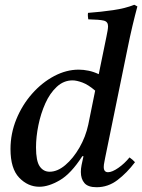

<svg xmlns="http://www.w3.org/2000/svg" viewBox="-20 -772 596 805"><path d="M330 -117H325Q278 -44 231 -16.5Q184 11 145 11Q97 11 60.5 -27Q24 -65 24 -147Q24 -212 48.5 -272Q73 -332 114.5 -379Q156 -426 207 -453Q258 -480 310 -480Q330 -480 351.5 -475.5Q373 -471 394 -461L426 -617Q429 -631 431 -643Q433 -655 433 -662Q433 -681 415.5 -685.5Q398 -690 350 -691Q349 -698 348.5 -704.5Q348 -711 349 -718Q403 -722 454.5 -729.5Q506 -737 543 -752L556 -745Q546 -708 535.5 -664Q525 -620 514 -565L421 -111Q420 -104 417.5 -92.5Q415 -81 415 -72Q415 -50 433 -50Q450 -50 476 -68Q502 -86 523 -112Q536 -103 546 -92Q512 -47 472.5 -17Q433 13 385 13Q349 13 334 -4.5Q319 -22 319 -51Q319 -65 322 -80Q325 -95 330 -117ZM350 -249 379 -392Q350 -417 325.5 -426Q301 -435 284 -435Q247 -435 218 -408Q189 -381 170 -338.5Q151 -296 141 -247Q131 -198 131 -154Q131 -97 146.5 -74.5Q162 -52 188 -52Q221 -52 254 -80Q287 -108 313 -153Q339 -198 350 -249Z"/></svg>

Font: Tiro Devanagari Marathi
Style: Italic
Weight: 400
Italic angle: -11°
Designer: Devanagari: John Hudson & Fiona Ross, assisted by Paul Hanslow. Latin: John Hudson with Paul Hanslow, assisted by Kaja S
Foundry: Tiro Typeworks Ltd.
Version: Version 1.52